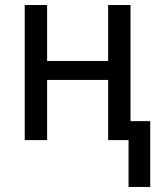

<svg xmlns="http://www.w3.org/2000/svg" viewBox="-20 -556 640 762"><path d="M409.2 0V-238.8H167V0H78.1V-536.1H167V-314H409.2V-536.1H498V-75.2H576.2V186H490.2V0Z"/></svg>

Font: WenQuanYi Micro Hei Mono
Style: Regular
Weight: 400
Foundry: Ascender Corporation
Version: Version 0.2.0-beta